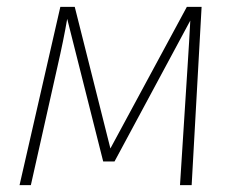

<svg xmlns="http://www.w3.org/2000/svg" viewBox="-20 -540 690 560"><path d="M568 -520 539 0H505L527 -345Q529 -374 531.5 -417Q534 -460 535 -480L314 -69H281L176 -485Q166 -426 147 -343L70 0H37L156 -520H198L302 -107L525 -520Z"/></svg>

Font: Fira Sans UltraLight
Style: Italic
Weight: 200
Italic angle: -8°
Designer: Carrois Corporate & Edenspiekermann AG
Foundry: Carrois Corporate GbR & Edenspiekermann AG
Version: Version 4.203;PS 004.203;hotconv 1.0.88;makeotf.lib2.5.64775